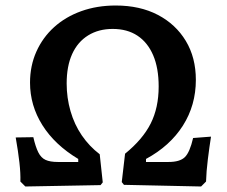

<svg xmlns="http://www.w3.org/2000/svg" viewBox="-20 -672 824 697"><path d="M72 5 54 -13Q55 -42 50.5 -82Q46 -122 37 -173L101 -174Q109 -139 119 -119Q129 -99 145.5 -91.5Q162 -84 190 -84H264V-95Q179 -146 134 -217.5Q89 -289 89 -372Q89 -433 112 -484.5Q135 -536 176.5 -573.5Q218 -611 275 -631.5Q332 -652 400 -652Q488 -652 553 -618Q618 -584 654.5 -523.5Q691 -463 691 -382Q691 -290 644 -216Q597 -142 510 -95V-84H592Q633 -84 651 -101.5Q669 -119 681 -171L746 -176Q740 -138 734.5 -93.5Q729 -49 728 -13L710 5L430 -1L422 -11L434 -114Q498 -166 527 -223.5Q556 -281 556 -358Q556 -425 536 -471.5Q516 -518 479 -542.5Q442 -567 389 -567Q338 -567 300 -543.5Q262 -520 242 -476Q222 -432 222 -369Q222 -317 236 -268.5Q250 -220 277 -180.5Q304 -141 342 -112L353 -10L345 0Z"/></svg>

Font: Alegreya SemiBold
Style: Regular
Weight: 600
Designer: Juan Pablo del Peral
Foundry: Huerta Tipografica
Version: Version 2.009